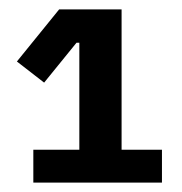

<svg xmlns="http://www.w3.org/2000/svg" viewBox="-20 -718 388 409"><path d="M51 -329V-399H149V-627H143L74 -542L16 -587L106 -698H239V-399H325V-329Z"/></svg>

Font: IBM Plex Sans Arabic SmBld
Style: Regular
Weight: 600
Designer: Mike Abbink, Paul van der Laan, Pieter van Rosmalen, Wael Morcos, Khajak Apelian
Foundry: Bold Monday
Version: Version 1.005